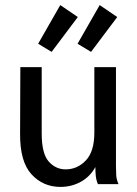

<svg xmlns="http://www.w3.org/2000/svg" viewBox="-20 -724 540 755"><path d="M218 11Q149 11 103.5 -39Q58 -89 59 -199L60 -460H144V-199Q144 -120 171.5 -89Q199 -58 238 -58Q284 -58 317.5 -93Q351 -128 351 -203V-460H436V-72Q436 -53 437 -35.5Q438 -18 446 0H365Q358 -17 356.5 -33.5Q355 -50 355 -67Q334 -29 297.5 -9Q261 11 218 11ZM338 -520 285 -552 372 -704 441 -657ZM183 -520 130 -552 217 -704 286 -657Z"/></svg>

Font: Inconsolata Medium
Style: Regular
Weight: 500
Monospace: yes
Designer: Raph Levien, Cyreal, Brenton Simpson
Foundry: Raph Levien, Cyreal, Google
Version: Version 3.001; ttfautohint (v1.8.2.53-6de2)